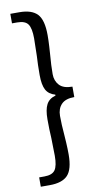

<svg xmlns="http://www.w3.org/2000/svg" viewBox="-104 -837 546 1052"><g transform="rotate(-10 169.0 -311.0)"><path d="M34 118H63Q107 118 123 95Q139 72 139 16Q139 -19 137 -83Q134 -130 134 -187Q134 -241 149 -269.5Q164 -298 200 -308V-313Q164 -323 149 -351Q134 -379 134 -434Q134 -493 137 -539Q139 -601 139 -637Q139 -693 123 -716Q107 -739 63 -739H34V-792H84Q153 -792 184 -759Q215 -726 215 -642Q215 -612 213 -578.5Q211 -545 210 -533Q205 -476 205 -426Q205 -389 227.5 -364.5Q250 -340 300 -340V-282Q251 -282 228 -258Q205 -234 205 -194Q205 -146 210 -89Q211 -77 213 -43Q215 -9 215 22Q215 105 184 137.5Q153 170 84 170H34Z"/></g></svg>

Font: Merged Yaku Han JP
Style: Regular
Weight: 400
Designer: Ryoko NISHIZUKA 西塚涼子 (kana, bopomofo & ideographs); Paul D. Hunt (Latin, Greek & Cyrillic); Sandoll Communications 산돌커뮤니
Foundry: Adobe
Version: Version 2.004